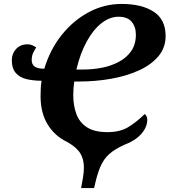

<svg xmlns="http://www.w3.org/2000/svg" viewBox="-20 -745 861 975"><path d="M392 210Q397 184 401.5 156.5Q406 129 406 105Q406 64 388 34Q370 4 323 -23Q258 -54 222 -113Q186 -172 186 -257Q186 -276 187 -295.5Q188 -315 191 -335Q150 -335 115.5 -343Q81 -351 60.5 -374Q40 -397 40 -440Q40 -473 62 -496.5Q84 -520 120 -520Q133 -520 143.5 -515.5Q154 -511 164 -504Q155 -491 148 -475.5Q141 -460 141 -440Q141 -418 156 -407Q171 -396 205 -396Q234 -493 293 -567Q352 -641 430.5 -683Q509 -725 597 -725Q700 -725 760.5 -685.5Q821 -646 821 -562Q821 -503 784.5 -459.5Q748 -416 685.5 -387.5Q623 -359 544 -345Q465 -331 379 -331H357Q352 -296 352 -262Q352 -210 367.5 -167Q383 -124 421 -99Q459 -74 526 -74Q588 -74 629.5 -98.5Q671 -123 715 -166Q720 -162 724 -154.5Q728 -147 728 -139Q728 -99 697 -64.5Q666 -30 612 -10Q563 12 534.5 37.5Q506 63 489 103Q472 143 458 210ZM404 -392Q451 -392 497.5 -401Q544 -410 583.5 -431Q623 -452 646.5 -486Q670 -520 670 -569Q670 -609 648.5 -634.5Q627 -660 582 -660Q537 -660 495 -627Q453 -594 420 -533.5Q387 -473 368 -392Z"/></svg>

Font: Noto Serif
Style: Bold Italic
Weight: 700
Italic angle: -12°
Designer: Monotype Design Team
Foundry: Monotype Imaging Inc.
Version: Version 2.013